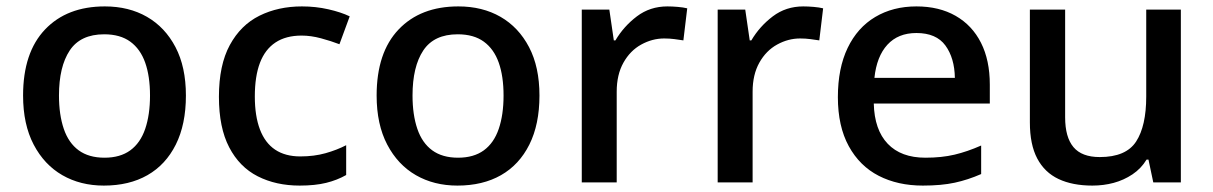

<svg xmlns="http://www.w3.org/2000/svg" viewBox="-20 -569 3785 599"><path d="M560 -271Q560 -181 528.5 -118Q497 -55 440 -22.5Q383 10 304 10Q231 10 174.5 -22.5Q118 -55 85 -118Q52 -181 52 -271Q52 -405 120.5 -477Q189 -549 307 -549Q382 -549 438.5 -516.5Q495 -484 527.5 -422Q560 -360 560 -271ZM164 -271Q164 -211 179 -167Q194 -123 225.5 -100Q257 -77 306 -77Q355 -77 386.5 -100Q418 -123 433 -167Q448 -211 448 -271Q448 -331 433 -373.5Q418 -416 386.5 -439Q355 -462 305 -462Q231 -462 197.5 -411.5Q164 -361 164 -271Z M915 10Q841 10 784 -19Q727 -48 695 -109.5Q663 -171 663 -267Q663 -366 697 -428.5Q731 -491 789.5 -520Q848 -549 922 -549Q965 -549 1004.5 -540Q1044 -531 1071 -518L1039 -431Q1013 -441 981.5 -449.5Q950 -458 921 -458Q872 -458 839.5 -436.5Q807 -415 791 -373Q775 -331 775 -268Q775 -207 791 -165Q807 -123 838.5 -102Q870 -81 917 -81Q960 -81 995.5 -91Q1031 -101 1060 -116V-23Q1032 -7 997.5 1.5Q963 10 915 10Z M1663 -271Q1663 -181 1631.5 -118Q1600 -55 1543 -22.5Q1486 10 1407 10Q1334 10 1277.5 -22.5Q1221 -55 1188 -118Q1155 -181 1155 -271Q1155 -405 1223.5 -477Q1292 -549 1410 -549Q1485 -549 1541.5 -516.5Q1598 -484 1630.5 -422Q1663 -360 1663 -271ZM1267 -271Q1267 -211 1282 -167Q1297 -123 1328.5 -100Q1360 -77 1409 -77Q1458 -77 1489.5 -100Q1521 -123 1536 -167Q1551 -211 1551 -271Q1551 -331 1536 -373.5Q1521 -416 1489.5 -439Q1458 -462 1408 -462Q1334 -462 1300.5 -411.5Q1267 -361 1267 -271Z M2062 -549Q2077 -549 2094.5 -547.5Q2112 -546 2124 -543L2112 -443Q2099 -445 2084 -447Q2069 -449 2052 -449Q2015 -449 1980.5 -430Q1946 -411 1925 -373.5Q1904 -336 1904 -283V0H1795V-539H1881L1895 -443H1900Q1926 -487 1967 -518Q2008 -549 2062 -549Z M2486 -549Q2501 -549 2518.5 -547.5Q2536 -546 2548 -543L2536 -443Q2523 -445 2508 -447Q2493 -449 2476 -449Q2439 -449 2404.5 -430Q2370 -411 2349 -373.5Q2328 -336 2328 -283V0H2219V-539H2305L2319 -443H2324Q2350 -487 2391 -518Q2432 -549 2486 -549Z M2839 -549Q2910 -549 2961.5 -519.5Q3013 -490 3040.5 -435.5Q3068 -381 3068 -305V-246H2706Q2708 -164 2749.5 -120.5Q2791 -77 2867 -77Q2918 -77 2958 -86.5Q2998 -96 3041 -115V-26Q3000 -8 2958.5 1Q2917 10 2859 10Q2781 10 2721.5 -20.5Q2662 -51 2628 -113Q2594 -175 2594 -266Q2594 -356 2624.5 -419.5Q2655 -483 2710.5 -516Q2766 -549 2839 -549ZM2839 -466Q2782 -466 2748.5 -429.5Q2715 -393 2708 -326H2959Q2958 -388 2929.5 -427Q2901 -466 2839 -466Z M3664 -539V0H3578L3563 -71H3557Q3540 -43 3513 -25Q3486 -7 3454.5 1.5Q3423 10 3388 10Q3326 10 3282.5 -10.5Q3239 -31 3216 -74.5Q3193 -118 3193 -187V-539H3303V-203Q3303 -141 3329 -110Q3355 -79 3411 -79Q3493 -79 3524.5 -127.5Q3556 -176 3556 -268V-539Z"/></svg>

Font: Noto Sans Syriac Eastern Medium
Style: Regular
Weight: 500
Designer: Patrick Giasson and the Monotype Design Team
Foundry: Monotype Imaging Inc.
Version: Version 3.001